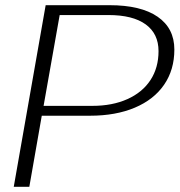

<svg xmlns="http://www.w3.org/2000/svg" viewBox="-20 -720 692 740"><path d="M156 -700H402Q523 -700 587.5 -655.5Q652 -611 652 -529Q652 -451 612.5 -393.5Q573 -336 499.5 -305Q426 -274 327 -274H141L93 0H33ZM336 -312Q413 -312 471 -338Q529 -364 560 -411.5Q591 -459 591 -523Q591 -590 541.5 -626Q492 -662 398 -662H210L148 -312Z"/></svg>

Font: Fahkwang ExtraLight
Style: Italic
Weight: 275
Italic angle: -10°
Designer: Suppakit Chalermlarp | Katatrad Co.,Ltd.
Foundry: Cadson Demak Co.,Ltd.
Version: Version 1.000; ttfautohint (v1.6)